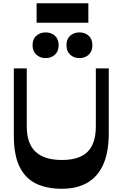

<svg xmlns="http://www.w3.org/2000/svg" viewBox="-20 -1153 758 1187"><path d="M362.5 14Q268.5 14 202.1 -18.4Q135.8 -50.8 100.6 -123Q65.5 -195.3 65.5 -313.7V-730H145.5V-372.2Q145.5 -265.5 199.9 -214.7Q254.2 -164 362.7 -164Q470.5 -164 521.5 -214.7Q572.5 -265.5 572.5 -372.2V-730H652.5V-330.7Q652.5 -212 618.1 -135.6Q583.7 -59.2 519.1 -22.6Q454.5 14 362.5 14ZM262.3 -793.8Q228.3 -793.8 204.8 -814.8Q181.3 -835.8 181.3 -873.2Q181.3 -911.7 204.8 -932.2Q228.3 -952.7 262.3 -952.7Q296.5 -952.7 319.5 -932.2Q342.5 -911.7 342.5 -873.2Q342.5 -835.8 319.5 -814.8Q296.5 -793.8 262.3 -793.8ZM471 -793.8Q437 -793.8 413.9 -814.8Q390.8 -835.8 390.8 -873.2Q390.8 -911.7 413.9 -932.2Q437 -952.7 471 -952.7Q505.2 -952.7 528.2 -932.2Q551.2 -911.7 551.2 -873.2Q551.2 -835.8 528.2 -814.8Q505.2 -793.8 471 -793.8ZM206.3 -1012.5V-1132.7H526.2V-1012.5Z"/></svg>

Font: Savate ExtraLight
Style: Regular
Weight: 200
Designer: Max Esnée
Foundry: Plomb Type
Version: Version 2.000